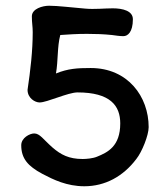

<svg xmlns="http://www.w3.org/2000/svg" viewBox="-20 -646 565 669"><path d="M190 -524C219 -526 247 -528 283 -528C312 -528 342 -527 370 -524C384 -522 398 -520 410 -520C425 -520 443 -534 443 -579C443 -608 408 -617 373 -617C344 -617 309 -613 277 -616C228 -620 182 -626 151 -626C129 -626 91 -616 91 -589C91 -566 94 -554 94 -534C94 -469 86 -400 76 -333C76 -304 102 -289 118 -289C144 -289 217 -324 250 -324C364 -324 399 -278 399 -216C399 -136 355 -115 318 -100C304 -94 281 -92 268 -92C220 -92 192 -107 163 -132C130 -161 119 -181 99 -181C84 -181 54 -166 54 -140C54 -94 77 -67 128 -40C166 -20 213 3 274 3C346 3 409 -31 455 -92C475 -117 498 -175 498 -203C498 -309 426 -409 296 -409C249 -409 217 -407 175 -390C183 -435 179 -482 190 -524Z"/></svg>

Font: Itim
Style: Regular
Weight: 400
Designer: CadsonDemak Team
Foundry: Pablo Impallari
Version: Version 1.002;PS 001.002;hotconv 1.0.88;makeotf.lib2.5.64775